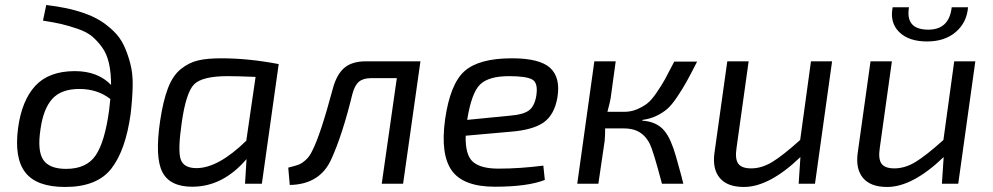

<svg xmlns="http://www.w3.org/2000/svg" viewBox="-20 -731 3952 764"><path d="M151 -649 164 -711Q207 -706 243 -698.5Q279 -691 315 -678.5Q351 -666 378.5 -649Q406 -632 431.5 -607.5Q457 -583 472 -552Q487 -521 498 -480Q509 -439 508 -389.5Q507 -340 500 -279Q480 -133 423 -60Q366 13 239 13Q126 13 81 -44.5Q36 -102 52 -222Q67 -332 121 -390Q175 -448 278 -448Q369 -448 422 -393Q422 -442 413.5 -479.5Q405 -517 386 -543Q367 -569 346 -586.5Q325 -604 290 -616Q255 -628 225.5 -635Q196 -642 151 -649ZM243 -59Q324 -59 360.5 -112.5Q397 -166 414 -291Q418 -324 419 -337Q368 -377 296 -377Q223 -377 187.5 -337Q152 -297 141 -216Q128 -130 152.5 -94.5Q177 -59 243 -59Z M1022 0H955L961 -98Q867 12 745 12Q656 12 626 -46.5Q596 -105 617 -249Q629 -330 648.5 -380.5Q668 -431 700 -456.5Q732 -482 768 -490.5Q804 -499 861 -499Q969 -499 1089 -476ZM960 -171 997 -425Q924 -428 886 -428Q785 -428 752.5 -395.5Q720 -363 703 -242Q687 -132 699 -97Q711 -62 762 -62Q848 -62 960 -171Z M1653 -487 1584 0H1499L1559 -420H1456Q1425 -420 1408 -405.5Q1391 -391 1382 -356Q1343 -196 1299 -99Q1254 3 1133 5L1127 -64Q1155 -71 1167.5 -75.5Q1180 -80 1196 -94Q1212 -108 1223 -132Q1255 -194 1304 -377Q1319 -434 1349.5 -460.5Q1380 -487 1436 -487Z M2142 -72 2148 -15Q2079 12 1949 12Q1824 12 1778 -52Q1732 -116 1751 -255Q1771 -397 1828.5 -448Q1886 -499 2017 -499Q2128 -499 2169.5 -460.5Q2211 -422 2198 -343Q2186 -274 2143.5 -244Q2101 -214 2013 -207L1833 -191Q1831 -114 1862 -87Q1893 -60 1963 -60Q2049 -60 2142 -72ZM1839 -254 2012 -271Q2062 -275 2084.5 -291.5Q2107 -308 2114 -350Q2122 -401 2098 -414.5Q2074 -428 2006 -428Q1924 -428 1890 -394.5Q1856 -361 1839 -254Z M2537 -254 2535 -251Q2565 -249 2586.5 -239Q2608 -229 2622.5 -212Q2637 -195 2648.5 -169Q2660 -143 2669.5 -109.5Q2679 -76 2691 -32Q2696 -11 2699 0H2614Q2580 -129 2566 -158Q2540 -210 2488 -218Q2477 -220 2463 -220H2459H2388Q2388 -189 2386 -170L2361 0H2277L2345 -487H2430L2410 -341Q2407 -323 2397 -286H2463Q2491 -286 2514.5 -296Q2538 -306 2555 -319Q2572 -332 2592.5 -362Q2613 -392 2626 -415.5Q2639 -439 2663 -486H2754Q2727 -433 2712 -406Q2697 -379 2675 -346Q2653 -313 2635 -297.5Q2617 -282 2592 -270Q2567 -258 2537 -254Z M3291 -487 3223 0H3158L3165 -106Q3041 13 2940 13Q2874 13 2844 -23Q2814 -59 2823 -123L2874 -487H2959L2911 -144Q2904 -99 2917.5 -80Q2931 -61 2969 -61Q3011 -61 3053 -86.5Q3095 -112 3164 -174L3207 -487Z M3767 -702H3832Q3827 -641 3783 -603.5Q3739 -566 3669 -566Q3596 -566 3558 -603.5Q3520 -641 3532 -702H3597Q3582 -613 3674 -613Q3757 -613 3767 -702ZM3861 -487 3793 0H3728L3735 -106Q3611 13 3510 13Q3444 13 3414 -23Q3384 -59 3393 -123L3444 -487H3529L3481 -144Q3474 -99 3487.5 -80Q3501 -61 3539 -61Q3581 -61 3623 -86.5Q3665 -112 3734 -174L3777 -487Z"/></svg>

Font: Exo 2.0
Style: Italic
Weight: 400
Italic angle: -8°
Designer: Natanael Gama
Version: Version 1.001;PS 001.001;hotconv 1.0.70;makeotf.lib2.5.58329